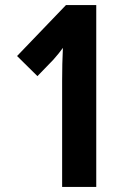

<svg xmlns="http://www.w3.org/2000/svg" viewBox="-20 -734 509 754"><path d="M358 0H224V-417Q224 -485 227 -546Q213 -526 189 -499L127 -435L47 -514L239 -714H358Z"/></svg>

Font: Noto Sans Thai ExtCond
Style: Bold
Weight: 700
Width: 2
Designer: Monotype Design Team
Foundry: Monotype Imaging Inc.
Version: Version 2.002; ttfautohint (v1.8.4.7-5d5b)